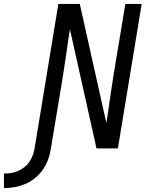

<svg xmlns="http://www.w3.org/2000/svg" viewBox="-144 -755 764 977"><path d="M-124 202V128Q-106 128 -88 125.5Q-70 123 -53 115.5Q-36 108 -20.5 96Q-5 84 5.5 68.5Q16 53 22.5 35.5Q29 18 32 0L153 -735H262L397 -130Q399 -138 400 -147Q401 -156 403 -165L419 -276Q425 -317 431.5 -358.5Q438 -400 445 -441L494 -735H577L456 0H347L219 -574L212 -605Q210 -597 209 -588Q208 -579 206 -570L190 -459Q184 -418 177.5 -376.5Q171 -335 164 -294L115 0Q111 28 101.5 55Q92 82 75.5 106Q59 130 36 149.5Q13 169 -14 180.5Q-41 192 -68.5 197Q-96 202 -124 202Z"/></svg>

Font: Iosevka Curly Extended
Style: Italic
Weight: 400
Width: 7
Italic angle: -9°
Monospace: yes
Designer: Belleve Invis
Foundry: Belleve Invis
Version: Version 11.1.0; ttfautohint (v1.8.3)